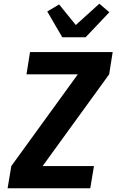

<svg xmlns="http://www.w3.org/2000/svg" viewBox="-20 -1016 640 1036"><path d="M21 0 41 -120 400 -615H123L142 -735H588L569 -615L210 -120H487L467 0ZM316 -815 235 -954 299 -992 389 -881 516 -996 570 -950 442 -815Z"/></svg>

Font: Iosevka Aile Heavy
Style: Italic
Weight: 900
Italic angle: -9°
Designer: Belleve Invis
Foundry: Belleve Invis
Version: Version 31.1.0; ttfautohint (v1.8.4)